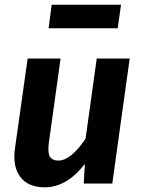

<svg xmlns="http://www.w3.org/2000/svg" viewBox="-20 -778 600 814"><path d="M479 -658.2H186L199.2 -757.8H493.2ZM169.9 16.1Q98.1 16.1 65.2 -29.1Q32.2 -74.2 43.9 -151.9L97.2 -529.8H236.8L187 -171.9Q181.6 -130.4 191.7 -113.8Q201.7 -97.2 227.1 -97.2Q280.3 -97.2 342.8 -189.9L390.1 -529.8H529.8L456.1 0H335L339.8 -83Q262.7 16.1 169.9 16.1Z"/></svg>

Font: FiraGO SemiBold
Style: Italic
Weight: 600
Italic angle: -8°
Designer: bBox Type GmbH
Foundry: bBox Type GmbH
Version: Version 1.001;PS 001.001;hotconv 1.0.88;makeotf.lib2.5.64775